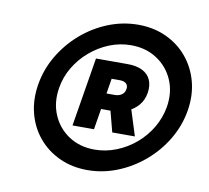

<svg xmlns="http://www.w3.org/2000/svg" viewBox="-68 -812 782 718"><g transform="rotate(10 323.5 -453.0)"><path d="M307.1 -168.9Q248.5 -168.9 200.7 -191.2Q152.8 -213.4 120.4 -252.4Q87.9 -291.5 74.7 -343Q61.5 -394.5 71.3 -453.1Q81.1 -511.7 111.6 -563.2Q142.1 -614.7 187.3 -653.8Q232.4 -692.9 287.6 -715.1Q342.8 -737.3 401.4 -737.3Q460.4 -737.3 508.3 -715.1Q556.2 -692.9 588.6 -653.8Q621.1 -614.7 634.8 -563.2Q648.4 -511.7 638.7 -453.1Q628.9 -394.5 598.4 -343Q567.9 -291.5 522.2 -252.4Q476.6 -213.4 421.4 -191.2Q366.2 -168.9 307.1 -168.9ZM320.3 -249Q362.8 -249 402.8 -264.9Q442.9 -280.8 475.6 -308.6Q508.3 -336.4 530.3 -373.5Q552.2 -410.6 559.6 -453.1Q568.8 -509.8 548.8 -555.9Q528.8 -602.1 486.8 -629.6Q444.8 -657.2 388.2 -657.2Q346.2 -657.2 306.6 -641.4Q267.1 -625.5 234.1 -597.4Q201.2 -569.3 179.2 -532.5Q157.2 -495.6 150.4 -453.1Q141.1 -397 160.9 -350.6Q180.7 -304.2 222.4 -276.6Q264.2 -249 320.3 -249ZM375 -323.7 343.8 -442.9H423.3L460.9 -323.7ZM224.1 -323.7 267.1 -585.4H388.2Q421.4 -585.4 443.6 -574.2Q465.8 -563 475.1 -542Q484.4 -521 480 -492.7Q475.6 -464.8 458.7 -444.8Q441.9 -424.8 415.5 -413.8Q389.2 -402.8 354.5 -402.8H286.6L296.4 -463.4H359.9Q375.5 -463.4 386.2 -470.9Q397 -478.5 398.9 -491.7Q401.9 -505.4 393.6 -513.2Q385.3 -521 369.1 -521H337.9L305.7 -323.7Z"/></g></svg>

Font: Inter 28pt Black
Style: Italic
Weight: 900
Italic angle: -9.3988°
Designer: Rasmus Andersson
Foundry: rsms
Version: Version 4.001;git-66647c0bb